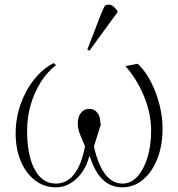

<svg xmlns="http://www.w3.org/2000/svg" viewBox="-20 -788 763 822"><path d="M219 14Q169 14 130 -16Q91 -46 69 -98Q47 -150 47 -217Q47 -281 68 -341Q89 -401 126 -447.5Q163 -494 210 -518L220 -509Q183 -481 155 -437Q127 -393 111.5 -339.5Q96 -286 96 -229Q96 -123 128.5 -62.5Q161 -2 219 -2Q313 -2 344 -161Q331 -192 324 -209Q317 -226 315 -237Q313 -248 313 -261Q313 -288 326.5 -305Q340 -322 362 -322Q384 -322 397 -305Q410 -288 410 -259Q410 -253 412 -257Q414 -261 415.5 -265Q417 -269 415 -264Q413 -259 405.5 -235.5Q398 -212 382 -161Q418 -2 505 -2Q540 -2 567.5 -31.5Q595 -61 611 -112.5Q627 -164 627 -229Q627 -300 597.5 -373.5Q568 -447 517 -505L569 -515L574 -511Q605 -480 627.5 -435Q650 -390 663 -339Q676 -288 676 -237Q676 -165 653.5 -108Q631 -51 592 -18.5Q553 14 503 14Q406 14 365 -118H362Q346 -59 307 -22.5Q268 14 219 14ZM363 -571 354 -576 414 -732Q422 -751 426.5 -759.5Q431 -768 446 -768Q455 -768 463.5 -762Q472 -756 483 -741V-736Z"/></svg>

Font: Literata 72pt ExtraLight
Style: Regular
Weight: 200
Designer: Latin by Veronika Burian and Jose Scaglione. Greek by Irene Vlachou. Cyrillic by Vera Evstafieva.
Foundry: TypeTogether
Version: Version 3.002